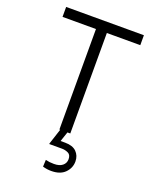

<svg xmlns="http://www.w3.org/2000/svg" viewBox="-170 -797 927 1144"><g transform="rotate(20 293.5 -225.5)"><path d="M47 -700H540V-637H328V0H259V-637H47ZM264 0H310L289 62H318Q366 62 390 86Q414 110 414 147Q414 188 384 218.5Q354 249 297 249Q269 249 243 241L245 198Q269 204 298 204Q333 204 352 188.5Q371 173 371 148Q371 120 352 111Q333 102 313 102H232V98Z"/></g></svg>

Font: Lopes Sans Light
Style: Regular
Weight: 300
Designer: Gabriel Lam, Diego Maldonado
Foundry: TypeRant, Foresti Design
Version: Version 4.000